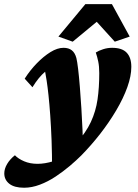

<svg xmlns="http://www.w3.org/2000/svg" viewBox="-124 -672 659 918"><path d="M-8.8 225.6Q-55.7 225.6 -79.6 206.5Q-103.5 187.5 -103.5 157.2Q-103.5 134.8 -89.8 111.8Q-76.2 88.9 -52.7 70.3Q-37.1 86.9 -8.8 99.1Q19.5 111.3 55.7 111.3Q89.8 111.3 130.4 99.1Q170.9 86.9 207 46.9L239.3 14.6Q287.1 -38.1 310.5 -88.9Q334 -139.6 342.3 -196.3Q350.6 -252.9 350.6 -322.3Q350.6 -354.5 345.7 -377.9Q340.8 -401.4 334 -420.9Q347.7 -429.7 368.7 -436.5Q389.6 -443.4 412.1 -443.4Q460 -443.4 481.9 -419.9Q503.9 -396.5 503.9 -352.5Q503.9 -308.6 484.9 -255.4Q465.8 -202.1 432.1 -145Q398.4 -87.9 355.5 -32.7Q312.5 22.5 264.6 71.3Q241.2 94.7 209.5 121.6Q177.7 148.4 141.6 172.4Q105.5 196.3 66.9 210.9Q28.3 225.6 -8.8 225.6ZM125 142.6Q125 65.4 122.6 -0.5Q120.1 -66.4 116.2 -120.6Q112.3 -174.8 107.9 -216.3Q103.5 -257.8 99.1 -286.1Q94.7 -314.5 91.8 -329.1Q60.5 -302.7 31.2 -254.9L-5.9 -295.9Q19.5 -335.9 51.8 -369.1Q84 -402.3 117.2 -422.9Q150.4 -443.4 179.7 -443.4Q204.1 -443.4 219.2 -431.6Q234.4 -419.9 241.2 -394.5Q245.1 -378.9 249.5 -342.3Q253.9 -305.7 257.8 -256.3Q261.7 -207 265.1 -153.8Q268.6 -100.6 270.5 -50.8Q272.5 -1 272.5 36.1ZM496.1 -497.1 424.8 -472.7 309.6 -599.6H377L223.6 -472.7L155.3 -497.1L284.2 -652.3H411.1Z"/></svg>

Font: Crimson Pro Black
Style: Italic
Weight: 900
Italic angle: -12°
Designer: Jacques Le Bailly
Foundry: Baron von Fonthausen
Version: Version 1.003